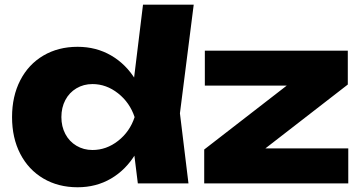

<svg xmlns="http://www.w3.org/2000/svg" viewBox="-20 -790 1559 827"><path d="M547.1 -214.4 582.6 -283.9 547.5 -373.3 596 -770H814.4L755 -302L791.8 0H573.7ZM314.2 16.6Q230.9 16.6 166.7 -21.2Q102.6 -59.1 67.2 -127.5Q31.9 -196 31.9 -285.6Q31.9 -375.2 67.2 -444Q102.6 -512.8 166.7 -550.6Q230.9 -588.4 314.2 -588.4Q394.2 -588.4 458.5 -551.1Q522.9 -513.8 564.4 -445.5Q606 -377.2 618.2 -285.6Q605 -194.6 563.4 -126.4Q521.9 -58.1 458 -20.7Q394.2 16.6 314.2 16.6ZM378.3 -143.9Q438.5 -143.9 488.8 -183.4Q539.2 -222.9 559.8 -285.6Q539.2 -347.9 488.7 -387.9Q438.1 -427.9 378.3 -427.9Q340 -427.9 309.2 -409.6Q278.4 -391.3 261.4 -359Q244.4 -326.7 244.4 -285.6Q244.4 -245.2 261.4 -212.9Q278.4 -180.6 309.2 -162.3Q340 -143.9 378.3 -143.9ZM859.6 -146 1249.6 -448 1398.2 -421.2H862.3V-571.8H1478.1V-425.9L1088.4 -123.9L962.5 -150.7H1480.1V0H859.6Z"/></svg>

Font: Unbounded Variable
Style: Regular
Weight: 400
Designer: Luke Prowse, Jean-Baptiste Morizot, Fátima Lázaro, Florian Runge
Foundry: NaN
Version: Version 1.600;FEAKit 1.0